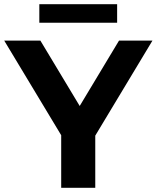

<svg xmlns="http://www.w3.org/2000/svg" viewBox="-34 -893 745 913"><path d="M419 -248V0H257V-250L-14 -700H158L345 -389L532 -700H691ZM153 -873H523V-785H153Z"/></svg>

Font: CMG Sans
Style: Bold
Weight: 700
Designer: Julieta Ulanovsky
Foundry: Julieta Ulanovsky
Version: Version 7.200